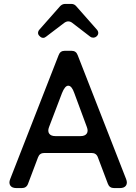

<svg xmlns="http://www.w3.org/2000/svg" viewBox="-20 -959 695 979"><path d="M312 -939H344Q359 -939 369 -927L474 -808Q481 -800 481 -791Q481 -782 474 -775Q466 -767 455 -767Q446 -767 440 -772L349 -842Q339 -850 328 -850Q318 -850 307 -842L215 -772Q208 -766 200 -766Q190 -766 182 -775Q174 -782 174 -791Q174 -800 181 -808L287 -928Q298 -939 312 -939ZM32 -46 279 -678Q287 -700 310 -700H345Q368 -700 376 -678L623 -46Q631 -26 622.5 -13Q614 0 591 0H562Q538 0 530 -22L479 -157Q471 -179 447 -179H206Q182 -179 174 -157L123 -22Q115 0 91 0H64Q41 0 32.5 -13Q24 -26 32 -46ZM262 -265H391Q413 -265 422 -277.5Q431 -290 423 -311L359 -484Q346 -522 328 -522Q311 -522 296 -484L230 -311Q222 -290 231 -277.5Q240 -265 262 -265Z"/></svg>

Font: Higure Gothic Medium
Style: Regular
Weight: 500
Designer: Yoshimichi Ohira
Foundry: Positype
Version: Version 1.000